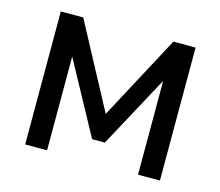

<svg xmlns="http://www.w3.org/2000/svg" viewBox="-81 -625 836 728"><g transform="rotate(15 337.5 -261.0)"><path d="M161 -522H73V0H159V-368L313 -85H363L516 -368V0H602V-522H515L338 -191Z"/></g></svg>

Font: Raleway Med
Style: Regular
Weight: 500
Designer: Matt McInerney, Pablo Impallari, Rodrigo Fuenzalida
Foundry: Matt McInerney, Pablo Impallari, Rodrigo Fuenzalida
Version: Version 3.00 July 28, 2015